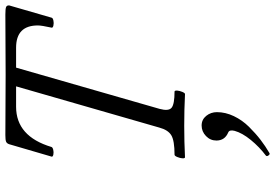

<svg xmlns="http://www.w3.org/2000/svg" viewBox="-175 -532 1026 716"><g transform="rotate(-90 338.0 -174.0)"><path d="M108.9 2.9Q105 1.5 105.7 -7.3Q106.4 -16.1 110.6 -26.1Q114.7 -36.1 119.1 -36.1Q171.4 -36.1 191.4 -48.1Q211.4 -60.1 220.2 -92.8L374 -627H297.9Q187.5 -627 147.9 -495.1Q146.5 -490.7 137.5 -488.5Q128.4 -486.3 119.9 -488Q111.3 -489.7 111.8 -494.1L158.2 -652.8Q161.1 -661.6 167.7 -664.3Q174.3 -667 191.9 -667Q230 -667 304.9 -666.5Q379.9 -666 418 -666Q455.6 -666 530 -666.5Q604.5 -667 642.1 -667Q663.1 -667 669.7 -664.3Q676.3 -661.6 675.8 -652.8L629.9 -494.1Q628.4 -489.7 619.1 -487.8Q609.9 -485.8 601.1 -487.8Q592.3 -489.7 592.8 -494.1Q601.1 -531.7 601.1 -545.9Q601.1 -627 518.1 -627H443.8L290 -91.8Q280.8 -58.1 294.2 -47.1Q307.6 -36.1 355 -36.1Q358.9 -34.7 358.2 -25.9Q357.4 -17.1 353.3 -7.1Q349.1 2.9 345.2 2.9Q286.6 0 227.1 0Q167.5 0 108.9 2.9ZM125 317.9Q120.6 320.3 116.2 314Q111.8 307.6 116.2 304.2Q147.9 280.3 174.1 248.3Q200.2 216.3 208 188Q212.9 168.5 202.1 164.1Q171.9 151.4 171.9 120.1Q171.9 97.2 188.7 81.1Q205.6 64.9 228 64.9Q250 64.9 263.9 82Q277.8 99.1 277.8 122.1Q277.8 153.8 262.9 185.1Q248 216.3 223.1 241.5Q198.2 266.6 174.3 284.9Q150.4 303.2 125 317.9Z"/></g></svg>

Font: Junicode SmCond
Style: Italic
Weight: 400
Width: 4
Italic angle: -11°
Designer: Peter S. Baker
Version: Version 2.206